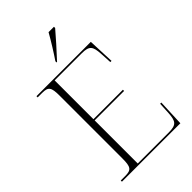

<svg xmlns="http://www.w3.org/2000/svg" viewBox="-271 -1033 1134 1134"><g transform="rotate(-45 296.5 -465.5)"><path d="M272 -781V-771H276C317 -815 381 -886 410 -921V-931H365C340 -886 300 -822 272 -781ZM47 0H535L542 -166H532L528 -92C524 -28 512 -10 448 -10H189V-370H435V-380H189V-704H416C478 -704 490 -686 494 -622L498 -548H508L501 -714H47V-704H84C135 -704 146 -690 146 -620V-95C146 -24 135 -10 84 -10H47Z"/></g></svg>

Font: Noto Serif Display ExtraLight
Style: Regular
Weight: 200
Designer: Monotype Design Team
Foundry: Monotype Imaging Inc.
Version: Version 2.009